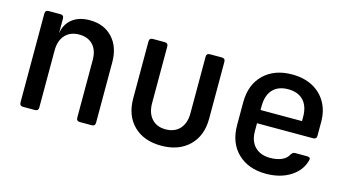

<svg xmlns="http://www.w3.org/2000/svg" viewBox="-68 -808 1935 1065"><g transform="rotate(15 900.0 -275.0)"><path d="M104 0Q84 0 84 -20V-530Q84 -550 104 -550H171Q191 -550 191 -530V-445Q199 -499 237.5 -529.5Q276 -560 338 -560Q420 -560 469 -507.5Q518 -455 518 -366V-20Q518 0 498 0H430Q410 0 410 -20V-350Q410 -407 381 -437.5Q352 -468 302 -468Q251 -468 221.5 -436Q192 -404 192 -347V-20Q192 0 172 0Z M899 10Q799 10 740.5 -47.5Q682 -105 682 -204V-530Q682 -550 702 -550H770Q790 -550 790 -530V-205Q790 -149 819 -116.5Q848 -84 899 -84Q951 -84 980.5 -116.5Q1010 -149 1010 -205V-530Q1010 -550 1030 -550H1098Q1118 -550 1118 -530V-204Q1118 -105 1058.5 -47.5Q999 10 899 10Z M1500 10Q1399 10 1338 -49Q1277 -108 1277 -210V-340Q1277 -442 1338 -501Q1399 -560 1500 -560Q1568 -560 1618 -533.5Q1668 -507 1695.5 -459Q1723 -411 1723 -347V-268Q1723 -248 1703 -248H1381V-203Q1381 -145 1413 -113Q1445 -81 1500 -81Q1538 -81 1566 -93Q1594 -105 1605 -128Q1610 -135 1614.5 -139Q1619 -143 1628 -143H1696Q1719 -143 1714 -125Q1698 -63 1640 -26.5Q1582 10 1500 10ZM1381 -347V-324H1619V-348Q1619 -409 1588 -442Q1557 -475 1500 -475Q1443 -475 1412 -441.5Q1381 -408 1381 -347Z"/></g></svg>

Font: Pitagon Sans Mono SemiBold
Style: Regular
Weight: 600
Monospace: yes
Designer: Travis Tran
Foundry: Pitagon
Version: Version 1.001; ttfautohint (v1.8.4.7-5d5b);gftools[0.9.26]